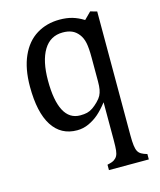

<svg xmlns="http://www.w3.org/2000/svg" viewBox="-114 -638 776 930"><g transform="rotate(-15 273.5 -173.0)"><path d="M516 210H316V183Q340 178 350.5 171Q361 164 366.5 154Q372 144 374 127Q376 110 376 74V-114Q350 -81 327.5 -61.5Q305 -42 277 -29Q249 -16 218 -16Q137 -16 94 -83Q51 -150 51 -279Q51 -369 79 -431.5Q107 -494 157.5 -525Q208 -556 273 -556Q308 -556 336 -548Q364 -540 393 -522L427 -556L460 -547V74Q460 106 462.5 125Q465 144 470.5 154.5Q476 165 487 171.5Q498 178 516 183ZM376 -338Q376 -386 370.5 -412.5Q365 -439 350.5 -457.5Q336 -476 317 -484Q298 -492 272 -492Q209 -492 176 -437.5Q143 -383 143 -285Q143 -185 170 -133.5Q197 -82 251 -82Q271 -82 285.5 -85.5Q300 -89 314 -98.5Q328 -108 342.5 -122.5Q357 -137 363.5 -149.5Q370 -162 373 -178Q376 -194 376 -219Z"/></g></svg>

Font: Myanglish
Style: Regular
Weight: 400
Designer: KyawKyaw ( MaYenGone)
Foundry: TattooFont3D
Version: Version 1.003 December 13, 2014